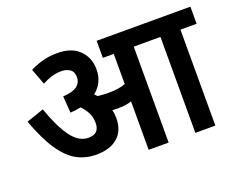

<svg xmlns="http://www.w3.org/2000/svg" viewBox="-103 -812 1223 993"><g transform="rotate(-20 508.5 -316.0)"><path d="M460 -212Q460 -143 417.5 -106Q375 -69 300 -69Q241 -69 193 -95Q145 -121 103 -183Q61 -245 22 -351L118 -384Q155 -278 196.5 -221.5Q238 -165 291 -165Q351 -165 351 -225Q351 -255 339 -280Q327 -305 305 -327Q278 -321 247 -319L240 -411Q294 -414 317.5 -432Q341 -450 341 -481Q341 -511 321.5 -524Q302 -537 274 -537Q246 -537 220.5 -529Q195 -521 169 -507L136 -595Q165 -610 202.5 -621Q240 -632 288 -632Q366 -632 408 -590Q450 -548 450 -484Q450 -410 394 -366Q400 -360 407 -352Q435 -348 467 -348Q494 -348 516.5 -351Q539 -354 561 -362V-528H501V-622H1017V-528H928V0H818V-528H671V0H561V-267Q542 -260 522 -258Q502 -256 480 -256Q468 -256 455 -257Q460 -235 460 -212Z"/></g></svg>

Font: Noto Sans Devanagari SemiCondensed SemiBold
Style: Regular
Weight: 600
Width: 4
Designer: Jelle Bosma - Monotype Design Team
Foundry: Monotype Imaging Inc.
Version: Version 2.004; ttfautohint (v1.8.4.7-5d5b)